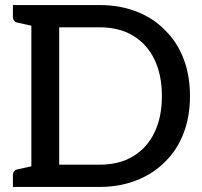

<svg xmlns="http://www.w3.org/2000/svg" viewBox="-20 -739 799 759"><path d="M104 0V-719H374Q454 -719 520.5 -693Q587 -667 633 -619Q681 -572 706 -506Q731 -440 731 -359Q731 -279 706 -213Q681 -147 633 -100Q587 -53 520.5 -26.5Q454 0 374 0ZM214 -88H374Q451 -88 506 -121Q561 -154 590.5 -215Q620 -276 620 -359Q620 -443 590.5 -504Q561 -565 506 -598Q451 -631 374 -631H214ZM31 0V-46Q31 -56 36 -62Q41 -68 51 -70L120 -85L132 0ZM132 -719 120 -634 51 -649Q41 -651 36 -657Q31 -663 31 -673V-719Z"/></svg>

Font: Aleo Medium
Style: Regular
Weight: 500
Designer: Alessio Laiso
Foundry: Alessio Laiso
Version: Version 2.001;gftools[0.9.29]